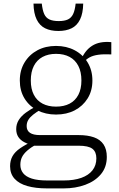

<svg xmlns="http://www.w3.org/2000/svg" viewBox="-20 -802 662 1066"><path d="M598 -500Q555 -502 526 -498Q497 -494 477.5 -483.5Q458 -473 441 -452L427 -464Q439 -493 454.5 -513.5Q470 -534 491 -547.5Q512 -561 538.5 -566Q565 -571 598 -568ZM291 -166Q233 -166 187.5 -189.5Q142 -213 116 -255.5Q90 -298 90 -355Q90 -412 116.5 -455.5Q143 -499 188 -523Q233 -547 291 -547Q349 -547 394.5 -523Q440 -499 466.5 -455.5Q493 -412 493 -355Q493 -298 466.5 -255.5Q440 -213 395 -189.5Q350 -166 291 -166ZM291 -210Q335 -210 366.5 -226.5Q398 -243 415 -275.5Q432 -308 432 -355Q432 -403 415 -436Q398 -469 366.5 -486Q335 -503 291 -503Q248 -503 216.5 -486Q185 -469 168 -436Q151 -403 151 -355Q151 -308 168 -275.5Q185 -243 216.5 -226.5Q248 -210 291 -210ZM241 244Q178 244 132 231Q86 218 61 190.5Q36 163 36 121Q36 89 49.5 65Q63 41 92 21Q121 1 165 -20L186 -3Q152 16 131.5 34Q111 52 102 70.5Q93 89 93 113Q93 140 108.5 159.5Q124 179 156.5 189.5Q189 200 243 200H333Q391 200 431.5 185.5Q472 171 493.5 143.5Q515 116 515 77Q515 41 493 24Q471 7 416 7H166V6Q137 -1 115 -12.5Q93 -24 81.5 -42Q70 -60 70 -85Q70 -113 84 -135.5Q98 -158 124 -177Q150 -196 185 -214L205 -193Q181 -179 163.5 -165Q146 -151 137 -136Q128 -121 128 -102Q128 -77 146.5 -64.5Q165 -52 202 -52H417Q467 -52 502 -39.5Q537 -27 555 0Q573 27 573 69Q573 126 540.5 165Q508 204 453.5 224Q399 244 334 244ZM304 -630Q347 -630 377.5 -645Q408 -660 424.5 -694Q441 -728 442 -782H400Q396 -745 386 -724Q376 -703 357 -694Q338 -685 306 -685Q274 -685 254.5 -694Q235 -703 225.5 -724Q216 -745 212 -782H166Q167 -728 183.5 -694Q200 -660 230.5 -645Q261 -630 304 -630Z"/></svg>

Font: Roboto Serif ExtraLight
Style: Regular
Weight: 250
Version: Version 1.007